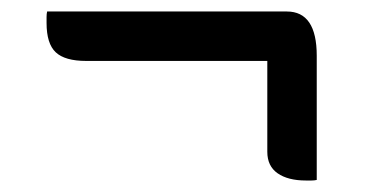

<svg xmlns="http://www.w3.org/2000/svg" viewBox="-20 -449 640 334"><path d="M62 -429H479Q531 -429 531 -352V-136Q527 -135 522 -135Q517 -135 512 -135Q481 -135 463 -147.5Q445 -160 445 -185V-343H130Q93 -343 77 -358Q61 -373 61 -409Q61 -414 61 -419.5Q61 -425 62 -429Z"/></svg>

Font: Recursive Sn Csl St
Style: Regular
Weight: 400
Version: Version 1.079;hotconv 1.0.112;makeotfexe 2.5.65598; ttfautoh